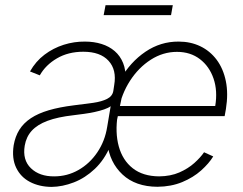

<svg xmlns="http://www.w3.org/2000/svg" viewBox="-20 -715 944 747"><path d="M592.3 11.7Q507.3 11.2 456.8 -35.9Q406.2 -83 397.5 -158.7L448.7 -406.7Q486.8 -473.6 545.9 -513.7Q605 -553.7 675.3 -553.2Q721.2 -553.2 759 -535.2Q796.9 -517.1 822.8 -482.7Q848.6 -448.2 858.6 -399.7Q868.7 -351.1 858.9 -290.5L854 -263.2H425.3L431.2 -302.7H817.4Q827.1 -361.8 810.8 -409.4Q794.4 -457 757.6 -485.1Q720.7 -513.2 668.5 -513.2Q614.3 -513.2 566.7 -482.7Q519 -452.1 485.8 -400.6Q452.6 -349.1 440.9 -286.1L438 -268.1Q427.2 -199.7 442.1 -145.5Q457 -91.3 496.6 -60.3Q536.1 -29.3 599.1 -28.8Q644 -29.3 678 -44.2Q711.9 -59.1 736.1 -80.8Q760.3 -102.5 773.9 -122.6L809.6 -106.4Q793 -79.1 762.5 -51.8Q731.9 -24.4 689 -6.6Q646 11.2 592.3 11.7ZM190.9 -28.8Q241.7 -28.8 285.4 -53.7Q329.1 -78.6 358.6 -122.3Q388.2 -166 397 -221.2L410.6 -301.8Q401.4 -294.9 385 -289.3Q368.7 -283.7 348.4 -279.3Q328.1 -274.9 306.6 -272Q285.2 -269 265.1 -266.6Q204.6 -259.8 164.8 -244.9Q125 -230 103.5 -206.3Q82 -182.6 76.2 -148.4Q66.9 -92.8 100.3 -60.5Q133.8 -28.3 190.9 -28.8ZM180.2 12.2Q132.8 11.7 96.7 -7.1Q60.5 -25.9 43 -62.3Q25.4 -98.6 33.2 -149.9Q39.1 -184.1 55.4 -210.2Q71.8 -236.3 100.1 -255.1Q128.4 -273.9 169.9 -286.1Q211.4 -298.3 267.1 -305.2Q309.1 -310.1 342.5 -314.9Q376 -319.8 396.7 -330.3Q417.5 -340.8 420.9 -361.3L424.3 -383.8Q434.6 -443.4 402.3 -478.5Q370.1 -513.7 304.2 -513.7Q245.6 -513.7 201.7 -488Q157.7 -462.4 134.8 -421.9L96.7 -437Q119.1 -476.6 153.1 -502.2Q187 -527.8 227.8 -540.8Q268.6 -553.7 310.5 -553.2Q345.7 -553.2 375.2 -543.9Q404.8 -534.7 426.3 -516.1Q447.8 -497.6 459 -469.7Q470.2 -441.9 468.3 -405.8L414.1 -147H409.2Q386.2 -93.3 348.9 -57.9Q311.5 -22.5 267.3 -5.4Q223.1 11.7 180.2 12.2ZM652.3 -694.8 645.5 -656.2H383.3L390.6 -694.8Z"/></svg>

Font: Inter Tight ExtraLight
Style: Italic
Weight: 250
Italic angle: -9.39999°
Designer: Rasmus Andersson
Foundry: rsms
Version: Version 3.004